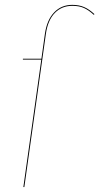

<svg xmlns="http://www.w3.org/2000/svg" viewBox="-20 -754 401 774"><path d="M271.5 -734.4Q298.8 -734.4 319.6 -725.3Q340.3 -716.3 360.8 -696.8L357.9 -694.3Q337.4 -713.4 318.1 -721.9Q298.8 -730.5 271.5 -730.5Q229 -730.5 200.9 -701.7Q172.9 -672.9 165 -617.7L78.1 0H74.2L146.5 -513.7H72.3V-517.1H147L161.1 -618.2Q169.4 -674.3 198.5 -704.3Q227.5 -734.4 271.5 -734.4Z"/></svg>

Font: Fira Sans Compressed Four
Style: Italic
Weight: 100
Width: 3
Italic angle: -8°
Designer: Carrois Corporate & Edenspiekermann AG
Foundry: Carrois Corporate GbR & Edenspiekermann AG
Version: Version 4.203;PS 004.203;hotconv 1.0.88;makeotf.lib2.5.64775